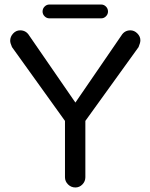

<svg xmlns="http://www.w3.org/2000/svg" viewBox="-20 -822 664 848"><path d="M168 -771Q168 -784 177 -793Q186 -802 198 -802H427Q439 -802 448 -793Q457 -784 457 -771Q457 -759 448 -750Q439 -741 427 -741H198Q186 -741 177 -750Q168 -759 168 -771ZM69 -688Q95 -688 109 -665L313 -369L516 -665Q530 -688 556 -688Q573 -688 586.5 -674.5Q600 -661 600 -644Q600 -633 592 -614L357 -288V-39Q357 -21 344 -7.5Q331 6 313 6Q294 6 280.5 -7.5Q267 -21 267 -39V-288L33 -614Q25 -632 25 -642Q25 -660 38 -674Q51 -688 69 -688Z"/></svg>

Font: 寒蝉全圆体
Style: Regular
Weight: 400
Designer: Warren2060
      Designed by Motoya company      

      [Varela Round]
      Joe Prince(Latin component); Avraham Cornf
Foundry: ChillType
Version: Version 3.200